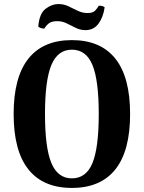

<svg xmlns="http://www.w3.org/2000/svg" viewBox="-20 -909 706 943"><path d="M333 14Q192 14 119.5 -77Q47 -168 47 -349Q47 -530 119.5 -621Q192 -712 333 -712Q474 -712 546.5 -621Q619 -530 619 -349Q619 -168 546.5 -77Q474 14 333 14ZM333 -33Q403 -33 434 -108Q465 -183 465 -349Q465 -515 434 -590Q403 -665 333 -665Q264 -665 232.5 -590Q201 -515 201 -349Q201 -183 232.5 -108Q264 -33 333 -33ZM494 -873Q487 -824 463.5 -792.5Q440 -761 400 -761Q375 -761 352.5 -772Q330 -783 308 -794Q286 -805 262 -805Q233 -805 219.5 -794Q206 -783 198 -769Q192 -768 183 -770.5Q174 -773 168 -778Q173 -842 203.5 -865.5Q234 -889 268 -889Q294 -889 316.5 -878Q339 -867 362 -856Q385 -845 410 -845Q436 -845 447 -856.5Q458 -868 465 -881Q475 -881 481.5 -879.5Q488 -878 494 -873Z"/></svg>

Font: Arima Thin
Style: Regular
Weight: 100
Designer: Joana Correia and Natanael Gama
Foundry: NDISCOVER
Version: Version 1.101;gftools[0.9.23]